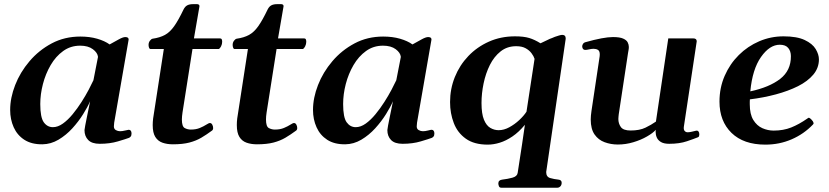

<svg xmlns="http://www.w3.org/2000/svg" viewBox="-20 -666 3901 903"><path d="M179.2 12.7Q128.4 13.2 94.7 -8.5Q61 -30.3 44.4 -67.4Q27.8 -104.5 27.8 -148.9Q27.8 -205.6 51.3 -265.9Q74.7 -326.2 118.7 -377.9Q162.6 -429.7 223.1 -461.9Q283.7 -494.1 357.9 -494.1Q401.4 -494.1 437 -483.9Q472.7 -473.6 495.6 -457Q520 -470.7 539.3 -481.2Q558.6 -491.7 569.3 -491.7Q575.7 -491.7 580.3 -489.3Q585 -486.8 585 -480L517.1 -89.4Q515.6 -78.6 515.6 -71.8Q515.6 -59.1 525.1 -54Q534.7 -48.8 544.4 -48.8Q555.2 -48.8 568.6 -52.2Q582 -55.7 585.4 -55.7Q591.8 -55.7 595.2 -51Q598.6 -46.4 598.6 -38.6Q598.6 -28.3 594.5 -23.7Q590.3 -19 586.4 -17.6Q572.3 -12.2 534.4 -1Q496.6 10.3 449.2 10.3Q412.1 10.3 394.8 -7.6Q377.4 -25.4 377.4 -54.2Q377.4 -58.6 380.9 -76.2Q384.3 -93.8 388.9 -116.5Q393.6 -139.2 397.7 -159.4Q401.9 -179.7 403.8 -189.9Q392.6 -163.6 371.1 -129.2Q349.6 -94.7 320.3 -62.5Q291 -30.3 255.1 -9Q219.2 12.2 179.2 12.7ZM229 -67.9Q252 -67.9 275.6 -84.7Q299.3 -101.6 321.8 -128.9Q344.2 -156.2 363.5 -186.5Q382.8 -216.8 397.2 -244.1Q411.6 -271.5 419.4 -288.6L440.9 -398.4Q439 -418 416.7 -434.6Q394.5 -451.2 356.9 -451.2Q312 -451.2 277.1 -426Q242.2 -400.9 218.3 -359.9Q194.3 -318.8 181.9 -270.8Q169.4 -222.7 169.4 -176.8Q169.4 -113.8 186 -90.8Q202.6 -67.9 229 -67.9Z M793 12.7Q765.6 12.7 744.1 5.1Q722.7 -2.4 710.4 -22Q698.2 -41.5 698.2 -77.6Q698.2 -85 698.7 -92.8Q699.2 -100.6 700.2 -108.9L750.5 -435.5H687.5Q682.6 -436 680.7 -442.4Q678.7 -448.7 678.7 -454.6Q678.7 -465.8 684.8 -474.1Q690.9 -482.4 697.3 -483.9Q731.9 -488.8 755.6 -501.7Q779.3 -514.6 799.3 -543Q819.3 -571.3 843.3 -621.6Q850.1 -635.3 860.6 -640.9Q871.1 -646.5 888.2 -646.5H907.2Q913.1 -646.5 916 -643.1Q918.9 -639.6 918 -635.7L892.1 -485.4H1015.6Q1021.5 -484.9 1023.2 -480.2Q1024.9 -475.6 1024.9 -469.7Q1024.9 -458.5 1019.8 -448.2Q1014.6 -438 1008.8 -435.5H885.3L838.4 -137.2Q836.9 -127.4 836.2 -119.4Q835.4 -111.3 835.4 -104Q835.4 -70.8 848.9 -63.7Q862.3 -56.6 877.4 -56.6Q901.9 -56.6 919.9 -64.2Q938 -71.8 950 -79.6Q961.9 -87.4 967.3 -87.4Q974.1 -87.4 978.3 -79.8Q982.4 -72.3 982.4 -64Q982.4 -55.7 977.1 -51.8Q951.2 -32.7 926.8 -18.3Q902.3 -3.9 870.8 4.4Q839.4 12.7 793 12.7Z M1188.5 12.7Q1161.1 12.7 1139.6 5.1Q1118.2 -2.4 1106 -22Q1093.8 -41.5 1093.8 -77.6Q1093.8 -85 1094.2 -92.8Q1094.7 -100.6 1095.7 -108.9L1146 -435.5H1083Q1078.1 -436 1076.2 -442.4Q1074.2 -448.7 1074.2 -454.6Q1074.2 -465.8 1080.3 -474.1Q1086.4 -482.4 1092.8 -483.9Q1127.4 -488.8 1151.1 -501.7Q1174.8 -514.6 1194.8 -543Q1214.8 -571.3 1238.8 -621.6Q1245.6 -635.3 1256.1 -640.9Q1266.6 -646.5 1283.7 -646.5H1302.7Q1308.6 -646.5 1311.5 -643.1Q1314.5 -639.6 1313.5 -635.7L1287.6 -485.4H1411.1Q1417 -484.9 1418.7 -480.2Q1420.4 -475.6 1420.4 -469.7Q1420.4 -458.5 1415.3 -448.2Q1410.2 -438 1404.3 -435.5H1280.8L1233.9 -137.2Q1232.4 -127.4 1231.7 -119.4Q1231 -111.3 1231 -104Q1231 -70.8 1244.4 -63.7Q1257.8 -56.6 1272.9 -56.6Q1297.4 -56.6 1315.4 -64.2Q1333.5 -71.8 1345.5 -79.6Q1357.4 -87.4 1362.8 -87.4Q1369.6 -87.4 1373.8 -79.8Q1377.9 -72.3 1377.9 -64Q1377.9 -55.7 1372.6 -51.8Q1346.7 -32.7 1322.3 -18.3Q1297.9 -3.9 1266.4 4.4Q1234.9 12.7 1188.5 12.7Z M1603.5 12.7Q1552.7 13.2 1519 -8.5Q1485.4 -30.3 1468.8 -67.4Q1452.1 -104.5 1452.1 -148.9Q1452.1 -205.6 1475.6 -265.9Q1499 -326.2 1543 -377.9Q1586.9 -429.7 1647.5 -461.9Q1708 -494.1 1782.2 -494.1Q1825.7 -494.1 1861.3 -483.9Q1897 -473.6 1919.9 -457Q1944.3 -470.7 1963.6 -481.2Q1982.9 -491.7 1993.7 -491.7Q2000 -491.7 2004.6 -489.3Q2009.3 -486.8 2009.3 -480L1941.4 -89.4Q1939.9 -78.6 1939.9 -71.8Q1939.9 -59.1 1949.5 -54Q1959 -48.8 1968.8 -48.8Q1979.5 -48.8 1992.9 -52.2Q2006.3 -55.7 2009.8 -55.7Q2016.1 -55.7 2019.5 -51Q2022.9 -46.4 2022.9 -38.6Q2022.9 -28.3 2018.8 -23.7Q2014.6 -19 2010.7 -17.6Q1996.6 -12.2 1958.7 -1Q1920.9 10.3 1873.5 10.3Q1836.4 10.3 1819.1 -7.6Q1801.8 -25.4 1801.8 -54.2Q1801.8 -58.6 1805.2 -76.2Q1808.6 -93.8 1813.2 -116.5Q1817.9 -139.2 1822 -159.4Q1826.2 -179.7 1828.1 -189.9Q1816.9 -163.6 1795.4 -129.2Q1773.9 -94.7 1744.6 -62.5Q1715.3 -30.3 1679.4 -9Q1643.6 12.2 1603.5 12.7ZM1653.3 -67.9Q1676.3 -67.9 1700 -84.7Q1723.6 -101.6 1746.1 -128.9Q1768.6 -156.2 1787.8 -186.5Q1807.1 -216.8 1821.5 -244.1Q1835.9 -271.5 1843.8 -288.6L1865.2 -398.4Q1863.3 -418 1841.1 -434.6Q1818.8 -451.2 1781.2 -451.2Q1736.3 -451.2 1701.4 -426Q1666.5 -400.9 1642.6 -359.9Q1618.7 -318.8 1606.2 -270.8Q1593.8 -222.7 1593.8 -176.8Q1593.8 -113.8 1610.4 -90.8Q1627 -67.9 1653.3 -67.9Z M2337.4 216.8Q2329.1 216.8 2326.4 209.5Q2323.7 202.1 2323.7 196.8Q2323.7 180.7 2342.3 178.7Q2367.7 175.8 2389.9 169.7Q2412.1 163.6 2414.6 147.5L2435.1 14.2L2448.7 -79.1Q2419.9 -44.4 2389.9 -24.2Q2359.9 -3.9 2330.6 5.1Q2301.3 14.2 2273.9 14.2Q2210 14.2 2170.9 -13.7Q2131.8 -41.5 2114.3 -87.2Q2096.7 -132.8 2096.7 -186Q2096.7 -247.6 2119.1 -303.5Q2141.6 -359.4 2182.6 -402.3Q2223.6 -445.3 2279.5 -470.2Q2335.4 -495.1 2401.9 -495.1Q2443.4 -495.1 2469 -487.3Q2494.6 -479.5 2522 -462.4Q2541 -470.7 2553.5 -477.3Q2565.9 -483.9 2576.7 -487.3Q2580.1 -489.3 2589.4 -492.7Q2598.6 -496.1 2608.9 -499Q2619.1 -502 2624 -502Q2641.1 -502 2640.6 -483.9L2548.8 143.1Q2548.8 166 2567.6 171.4Q2586.4 176.8 2606 178.7Q2621.6 180.2 2621.6 193.4Q2621.6 204.1 2615.5 210.4Q2609.4 216.8 2601.6 216.8ZM2325.2 -53.7Q2350.1 -53.7 2375.2 -67.4Q2400.4 -81.1 2421.9 -101.1Q2443.4 -121.1 2456.1 -140.6L2494.1 -389.2Q2490.2 -401.9 2479.7 -415.8Q2469.2 -429.7 2451.9 -439.2Q2434.6 -448.7 2407.7 -448.7Q2365.2 -448.7 2334.5 -424.3Q2303.7 -399.9 2283.9 -360.4Q2264.2 -320.8 2254.4 -273.7Q2244.6 -226.6 2244.6 -181.6Q2244.6 -130.9 2256.1 -103Q2267.6 -75.2 2286.1 -64.5Q2304.7 -53.7 2325.2 -53.7Z M2885.7 13.7Q2853 13.7 2823.7 2.9Q2794.4 -7.8 2776.4 -33.4Q2758.3 -59.1 2758.3 -104Q2758.3 -120.6 2761.7 -143.6L2800.3 -401.4Q2800.8 -404.8 2800.8 -410.2Q2800.8 -426.3 2792.2 -431.4Q2783.7 -436.5 2772 -436.5Q2761.7 -436.5 2750.5 -433.8Q2739.3 -431.2 2732.4 -431.2Q2720.7 -431.2 2718.3 -445.3Q2717.3 -450.7 2720.9 -457.8Q2724.6 -464.8 2732.4 -467.3Q2818.8 -491.7 2862.8 -491.7Q2894.5 -491.7 2910.6 -484.6Q2926.8 -477.5 2932.1 -466.8Q2937.5 -456.1 2937.5 -445.3Q2937.5 -436.5 2935.8 -428.7Q2934.1 -420.9 2933.6 -416L2890.1 -128.9Q2889.6 -123.5 2888.9 -117.7Q2888.2 -111.8 2888.2 -106.4Q2888.2 -85 2899.9 -68.6Q2911.6 -52.2 2945.8 -52.2Q2988.3 -52.2 3015.9 -65.7Q3043.5 -79.1 3064.9 -94.2L3123 -485.4H3240.7Q3256.8 -485.4 3256.8 -471.7L3196.3 -70.3Q3194.3 -57.1 3199.7 -50.5Q3205.1 -43.9 3214.4 -43.9Q3222.7 -43.9 3233.9 -46.6Q3245.1 -49.3 3253.9 -51.3Q3261.2 -52.7 3265.1 -47.6Q3269 -42.5 3269 -34.2Q3269 -29.8 3267.8 -25.9Q3266.6 -22 3262.7 -20.5Q3246.1 -13.7 3210.9 -1.7Q3175.8 10.3 3127.4 10.3Q3102.5 10.3 3088.6 2Q3074.7 -6.3 3069.1 -19Q3063.5 -31.7 3063.5 -45.4Q3063.5 -47.9 3063.7 -50.5Q3064 -53.2 3064.5 -55.7Q3051.3 -40.5 3022.9 -24.2Q2994.6 -7.8 2958.7 2.9Q2922.9 13.7 2885.7 13.7Z M3831.5 -386.7Q3831.5 -346.7 3805.2 -315.2Q3778.8 -283.7 3733.2 -260.7Q3687.5 -237.8 3629.2 -222.2Q3570.8 -206.5 3506.8 -198.7Q3506.3 -193.4 3506.3 -187.5Q3506.3 -181.6 3506.3 -175.8Q3506.3 -128.9 3522.9 -101.8Q3539.6 -74.7 3565.4 -63.2Q3591.3 -51.8 3618.7 -51.8Q3664.1 -51.8 3700.9 -66.4Q3737.8 -81.1 3776.9 -108.4Q3779.3 -109.9 3781.2 -111.3Q3783.2 -112.8 3785.6 -111.8Q3789.6 -110.8 3797.1 -102.8Q3804.7 -94.7 3805.7 -89.4Q3805.7 -88.4 3806.2 -87.9Q3806.6 -87.4 3806.6 -86.4Q3806.6 -84.5 3805.4 -83Q3804.2 -81.5 3803.2 -80.1Q3760.7 -35.6 3703.1 -10.7Q3645.5 14.2 3579.6 14.2Q3477.1 14.2 3420.4 -41Q3363.8 -96.2 3363.8 -188Q3363.8 -253.4 3388.2 -309.3Q3412.6 -365.2 3454.6 -407Q3496.6 -448.7 3550.8 -471.9Q3605 -495.1 3665 -495.1Q3728 -495.1 3764.6 -477.8Q3801.3 -460.4 3816.4 -435.1Q3831.5 -409.7 3831.5 -386.7ZM3647.5 -455.6Q3599.6 -455.6 3559.1 -397.9Q3518.6 -340.3 3508.8 -236.3Q3598.1 -255.4 3649.2 -294.9Q3700.2 -334.5 3699.7 -401.9Q3699.7 -424.8 3687.3 -440.2Q3674.8 -455.6 3647.5 -455.6Z"/></svg>

Font: Gelasio SemiBold
Style: Italic
Weight: 600
Italic angle: -8.5°
Designer: Eben Sorkin
Foundry: Eben Sorkin
Version: Version 1.008